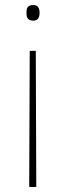

<svg xmlns="http://www.w3.org/2000/svg" viewBox="-20 -556 263 762"><path d="M137 -505C137 -522 132 -536 112 -536C88 -536 85 -522 85 -505C85 -489 88 -474 112 -474C132 -474 137 -489 137 -505ZM98 -354 96 186H124L122 -354Z"/></svg>

Font: Noto Sans Devanagari UI Thin
Style: Regular
Weight: 100
Designer: Jelle Bosma - Monotype Design Team
Foundry: Monotype Imaging Inc.
Version: Version 2.004